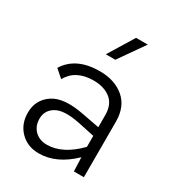

<svg xmlns="http://www.w3.org/2000/svg" viewBox="-181 -860 899 981"><g transform="rotate(30 268.0 -370.0)"><path d="M402 -750 297 -600H241L333 -750ZM259 -510Q347 -510 402.5 -463Q458 -416 458 -327V0H399L396 -82Q301 10 197 10Q130 10 87.5 -33Q45 -76 45 -143Q45 -219 106.5 -260.5Q168 -302 294 -277L394 -258V-330Q394 -392 355.5 -422.5Q317 -453 255 -453Q150 -453 107 -376L61 -416Q119 -510 259 -510ZM211 -49Q303 -49 394 -142V-207L295 -228Q200 -247 156 -221.5Q112 -196 112 -146Q112 -103 139 -76Q166 -49 211 -49Z"/></g></svg>

Font: Orkney Light
Style: Regular
Weight: 300
Designer: Samuel Oakes and Alfredo Marco Pradil
Foundry: Alfredo Marco Pradil
Version: 1.0; ttfautohint (v1.5)